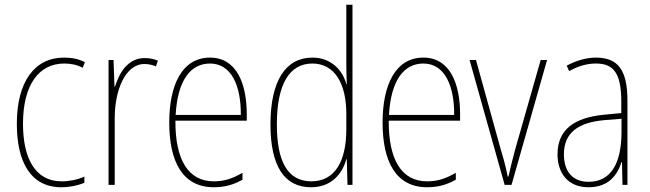

<svg xmlns="http://www.w3.org/2000/svg" viewBox="-20 -780 2741 810"><path d="M239 10C274 10 311 2 336 -9V-35C307 -22 273 -15 241 -15C125 -15 77 -117 77 -258C77 -422 144 -512 251 -512C278 -512 305 -507 329 -494L338 -518C312 -531 284 -537 250 -537C126 -537 51 -435 51 -258C51 -97 109 10 239 10Z M590 -535C518 -535 482 -470 465 -414H463L459 -527H438V0H464V-283C464 -394 506 -510 590 -510C609 -510 625 -505 638 -500L646 -524C629 -532 609 -535 590 -535Z M866 -537C749 -537 694 -423 694 -263C694 -97 751 10 882 10C930 10 968 -2 1003 -22V-51C960 -26 925 -15 882 -15C774 -15 719 -106 720 -271H1021V-298C1021 -424 980 -537 866 -537ZM866 -512C957 -512 997 -417 996 -295H721C729 -440 783 -512 866 -512Z M1292 10C1381 10 1425 -50 1441 -108H1443L1446 0H1467V-760H1441V-511C1441 -483 1442 -456 1443 -425H1441C1427 -481 1379 -537 1298 -537C1185 -537 1121 -439 1121 -255C1121 -82 1178 10 1292 10ZM1294 -15C1192 -15 1148 -101 1148 -255C1148 -425 1201 -512 1298 -512C1390 -512 1441 -430 1441 -300V-234C1441 -100 1393 -15 1294 -15Z M1766 -537C1649 -537 1594 -423 1594 -263C1594 -97 1651 10 1782 10C1830 10 1868 -2 1903 -22V-51C1860 -26 1825 -15 1782 -15C1674 -15 1619 -106 1620 -271H1921V-298C1921 -424 1880 -537 1766 -537ZM1766 -512C1857 -512 1897 -417 1896 -295H1621C1629 -440 1683 -512 1766 -512Z M2109 0H2138L2288 -527H2261L2153 -148C2142 -108 2134 -74 2125 -35H2122C2114 -75 2105 -109 2093 -148L1988 -527H1961Z M2494 -537C2453 -537 2409 -524 2371 -503L2381 -480C2424 -504 2461 -512 2494 -512C2569 -512 2601 -471 2601 -351V-303L2528 -296C2404 -284 2332 -234 2332 -129C2332 -53 2373 10 2463 10C2549 10 2585 -43 2602 -96H2604L2606 0H2627V-356C2627 -486 2586 -537 2494 -537ZM2528 -273 2602 -279V-220C2601 -98 2562 -13 2463 -13C2397 -13 2359 -55 2359 -129C2359 -219 2418 -263 2528 -273Z"/></svg>

Font: Noto Sans Arabic UI Cn Th
Style: Regular
Weight: 100
Width: 3
Designer: Monotype Design Team, Nadine Chahine and Nizar Qandah
Foundry: Monotype Imaging Inc.
Version: Version 2.010